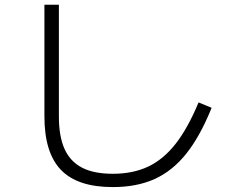

<svg xmlns="http://www.w3.org/2000/svg" viewBox="-20 -758 978 804"><path d="M166 -270.5V-738.3H226.6V-270.5Q226.6 -186.5 250.5 -133.8Q274.4 -81.1 324 -55.7Q373.5 -30.3 452.1 -30.3Q537.1 -30.3 600.8 -60.5Q664.6 -90.8 715.6 -156Q766.6 -221.2 811.5 -329.1L866.2 -306.6Q817.9 -187 760 -114.5Q702.1 -42 627.4 -8.3Q552.7 25.4 452.1 25.4Q304.7 25.4 235.4 -46.4Q166 -118.2 166 -270.5Z"/></svg>

Font: Pretendard JP Light
Style: Regular
Weight: 300
Designer: Base glyphs from Inter by Rasmus Andersson; Hangeul glyphs from Noto Sans CJK(Source Han Sans) by Jang Soo-young and Kan
Foundry: Kil Hyung-jin
Version: Version 1.309